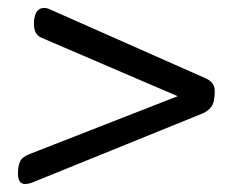

<svg xmlns="http://www.w3.org/2000/svg" viewBox="-20 -467 600 481"><path d="M90 -447Q98 -447 104 -444L497 -270Q518 -260 518 -239Q518 -210 509 -199Q500 -188 488 -183L59 -9Q50 -6 43 -6Q25 -6 25 -32Q25 -48 28.5 -58Q32 -68 39 -73Q46 -78 54 -81L425 -226L85 -372Q75 -376 70 -384.5Q65 -393 65 -407Q65 -420 68 -429Q71 -438 76.5 -442.5Q82 -447 90 -447Z"/></svg>

Font: Asap VF Beta
Style: Italic
Weight: 400
Italic angle: -6°
Designer: Pablo Cosgaya
Foundry: Pablo Cosgaya
Version: Version 1.007